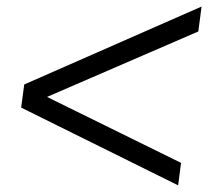

<svg xmlns="http://www.w3.org/2000/svg" viewBox="-20 -680 640 580"><path d="M53.2 -424.8 588.9 -660.2 579.1 -585 122.1 -387.2 526.9 -188 518.1 -120.1 43.9 -355Z"/></svg>

Font: Cooper Hewitt
Style: Book Italic
Weight: 706
Designer: Village Type and Design LLC
Foundry: Cooper Hewitt Smithsonian Design Museum
Version: 1.000